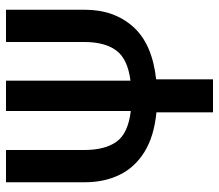

<svg xmlns="http://www.w3.org/2000/svg" viewBox="-65 -665 730 640"><g transform="rotate(-90 300.0 -345.0)"><path d="M245.5 0V-188.5Q165 -196.5 113.5 -228.5Q62 -260.5 37.2 -311.5Q12.5 -362.5 12.5 -427V-690H120V-429Q120 -360.5 147.5 -321.8Q175 -283 250 -274V-690H351V-275Q424 -284.5 452 -322.8Q480 -361 480 -429V-690H587.5V-427Q587.5 -330 530.8 -266.2Q474 -202.5 355.5 -189.5V0Z"/></g></svg>

Font: Fira Code Light Medium
Style: Regular
Weight: 500
Monospace: yes
Version: Version 5.002